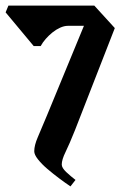

<svg xmlns="http://www.w3.org/2000/svg" viewBox="-40 -659 439 684"><path d="M211 5Q193 -7 171 -23.5Q149 -40 129 -57Q109 -74 95.5 -91Q82 -108 82 -120Q82 -141 94.5 -170Q107 -199 127 -247L259 -567H202Q189 -567 174.5 -560.5Q160 -554 147 -543.5Q134 -533 123 -520.5Q112 -508 105 -495H80L-20 -615L-10 -639H296L369 -559L227 -195Q207 -145 193.5 -117.5Q180 -90 180 -73Q180 -61 196 -46Q212 -31 229 -18Z"/></svg>

Font: Jaini
Style: Regular
Weight: 400
Designer: Girish Dalvi, Maithili Shingre
Foundry: Ek Type
Version: Version 1.001;PS 1.000;hotconv 16.6.51;makeotf.lib2.5.65220